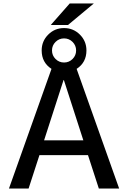

<svg xmlns="http://www.w3.org/2000/svg" viewBox="-20 -1095 744 1115"><path d="M385 -1075H525L375 -950H275ZM482 -802Q482 -732 425 -695L672 0H554L491 -194H209L146 0H32L279 -695Q222 -732 222 -802Q222 -856 260 -894Q298 -932 352 -932Q406 -932 444 -894Q482 -856 482 -802ZM401.5 -752.5Q422 -773 422 -802Q422 -831 401.5 -851.5Q381 -872 352 -872Q323 -872 302.5 -851.5Q282 -831 282 -802Q282 -773 302.5 -752.5Q323 -732 352 -732Q381 -732 401.5 -752.5ZM236 -280H464L351 -630H349Z"/></svg>

Font: M PLUS 1p Medium
Style: Regular
Weight: 500
Version: Version 1.062